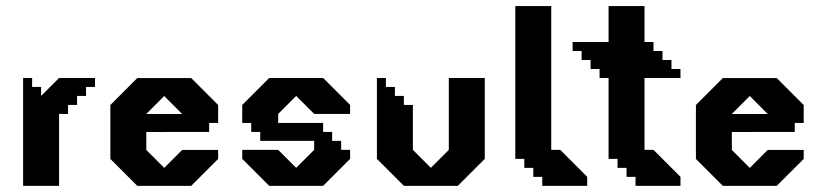

<svg xmlns="http://www.w3.org/2000/svg" viewBox="-20 -603 2667 623"><path d="M171.7 -350 113.4 -291.7V-320.9H84.2V-350H55V0H171.7V-233.4H200.8V-262.5H230V-291.7H259.2V-320.9H288.3V-350Z M658.7 -175V-204.1H687.8V-262.3L600.4 -349.7H425.4L338.1 -262.3V-87.3L425.4 0H600.4L687.8 -87.3V-116.5H571.1L512.9 -58.2L454.7 -116.5V-174.7ZM512.8 -291.5 571 -233.2H454.6Z M941 -291.7 999.4 -233.4H1116V-262.5L1028.5 -350H853.5L766 -262.5V-204.2H795.2V-175H824.4V-145.9H999.4V-116.7L941 -58.4L882.7 -116.7H766V-87.5L853.5 0H1028.5L1116 -87.5V-116.7H1086.9V-145.9H1057.7V-175H1028.5V-204.2H882.7V-233.4Z M1436.3 -350V-116.7L1378 -58.4L1319.7 -116.7V-262.5H1290.5V-291.7H1261.4V-320.9H1232.2V-350H1203V-87.5L1290.5 0H1465.5L1553 -87.5V-350Z M1797.8 -116.7H1768.7V-583.3H1652V-87.5H1681.2V-58.4H1710.4V-29.2H1739.5V0H1885.3V-29.2Z M2188 -350V-379.2H2158.8V-408.3H2129.6V-437.5H2100.5V-466.7H2071.3V-583.3H1954.7V-466.7H1838V-437.5H1867.2V-408.3H1896.3V-379.2H1925.5V-350H1954.7V-87.5H1983.8V-58.4H2013V-29.2H2042.1V0H2188V-29.2L2100.5 -116.7H2071.3V-350Z M2558.7 -175V-204.1H2587.8V-262.3L2500.4 -349.7H2325.4L2238.1 -262.3V-87.3L2325.4 0H2500.4L2587.8 -87.3V-116.5H2471.1L2412.9 -58.2L2354.7 -116.5V-174.7ZM2412.8 -291.5 2471 -233.2H2354.6Z"/></svg>

Font: Stepalange Short
Style: Regular
Weight: 400
Designer: Szymon Furjan
Version: Version 1.001;Fontself Maker 3.5.8